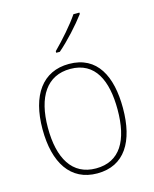

<svg xmlns="http://www.w3.org/2000/svg" viewBox="-116 -843 744 930"><g transform="rotate(-15 256.0 -377.5)"><path d="M373 -758V-765H343C312 -719 259 -659 214 -614V-606H232C280 -647 338 -711 373 -758ZM457 -264C457 -423 401 -538 259 -538C127 -538 54 -436 54 -265C54 -97 122 10 256 10C393 10 457 -97 457 -264ZM81 -265C81 -421 142 -513 259 -513C384 -513 430 -408 430 -264C430 -110 377 -15 256 -15C137 -15 81 -112 81 -265Z"/></g></svg>

Font: Noto Sans Malayalam SemiCondensed Thin
Style: Regular
Weight: 100
Width: 4
Designer: Jelle Bosma - Monotype Design Team
Foundry: Monotype Imaging Inc.
Version: Version 2.104